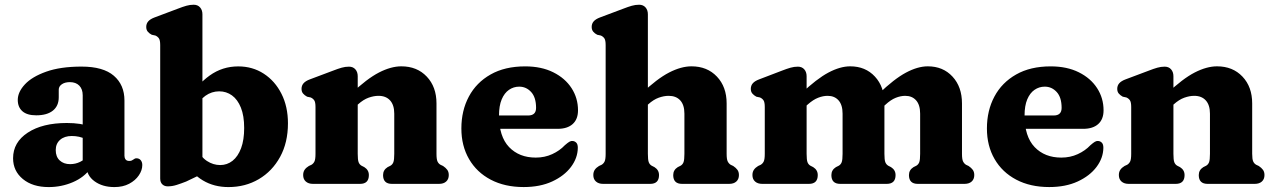

<svg xmlns="http://www.w3.org/2000/svg" viewBox="-20 -769 5331 803"><path d="M341.9 -74.6V-89.4L325.9 -95.6V-370.5Q325.9 -396.2 311.6 -410.9Q297.2 -425.5 272.2 -425.5Q251.5 -425.5 238.6 -416.6Q225.7 -407.7 225.7 -393.9V-362.1Q225.7 -326.1 201.2 -306.4Q176.7 -286.7 131.5 -286.7Q92.9 -286.7 73.6 -303.9Q54.3 -321 54.3 -351.1Q54.3 -384 84.1 -416.1Q113.9 -448.2 173.4 -469.3Q232.9 -490.5 321.2 -490.5Q411.7 -490.5 456.1 -452.2Q500.5 -414 500.5 -348.7V-117.2Q500.5 -108.6 505.2 -102.2Q510 -95.9 520.4 -95.9Q526.9 -95.9 530.7 -97.6Q534.6 -99.4 537.7 -101.7Q540.5 -103.7 543.4 -105.3Q546.3 -107 550.4 -107Q562.1 -107 568.6 -99Q575.1 -91 575.1 -78.8Q575.1 -57 560.7 -35.7Q546.4 -14.4 520.3 -0.5Q494.2 13.4 458.5 13.4Q408.7 13.4 375.3 -10.9Q341.9 -35.3 341.9 -74.6ZM34.7 -107.1Q34.7 -174 96.2 -214.3Q157.6 -254.6 259.6 -254.6Q289.2 -254.6 314 -250.8Q338.9 -247 355.3 -240L338.1 -187.6Q324.7 -193.7 310.6 -197Q296.5 -200.2 280 -200.2Q249.5 -200.2 231.3 -184.2Q213.1 -168.2 213.1 -141.3Q213.1 -113.3 229.8 -97.9Q246.5 -82.5 273.1 -82.5Q295.8 -82.5 315 -92Q334.2 -101.6 346.1 -116.3L358.9 -64.9Q332.2 -27.4 284.6 -7Q237 13.4 183.7 13.4Q116.3 13.4 75.5 -20.3Q34.7 -54 34.7 -107.1Z M826.6 -709.2V-42.4L758.6 -9.8Q737.7 -1.6 718.9 4.4Q700.1 10.4 681.4 10.4Q667.8 10.4 658.9 2Q650 -6.4 650 -22.6V-580.4Q650 -600.8 644.6 -608.6Q639.1 -616.4 629.8 -620.4L614.8 -623.6Q604.5 -628.8 598.1 -636.5Q591.6 -644.2 591.6 -656.4Q591.6 -670.2 600.1 -679.8Q608.5 -689.4 626.8 -696.2L722.6 -732.2Q744.5 -740.7 759.4 -744.9Q774.3 -749.2 790 -749.2Q807 -749.2 816.8 -738Q826.6 -726.8 826.6 -709.2ZM792.9 -310.8 763 -348.6Q804.1 -415.3 857.1 -453.3Q910.2 -491.3 976.3 -491.3Q1036.2 -491.3 1083.2 -460.8Q1130.2 -430.3 1157.2 -376.7Q1184.3 -323.2 1184.3 -253.2Q1184.3 -172.9 1151.5 -112.9Q1118.7 -52.9 1062.3 -19.7Q1006 13.4 935.5 13.4Q875.2 13.4 828.8 -14.3Q782.4 -41.9 751.3 -94.9L798.3 -153.6Q819.3 -112.9 845.4 -95.8Q871.6 -78.7 900.9 -78.7Q930 -78.7 952.7 -96.6Q975.3 -114.6 988.3 -149.2Q1001.2 -183.8 1001.2 -233.7Q1001.2 -284.7 987.5 -318.8Q973.8 -352.9 950.2 -370Q926.5 -387 896.8 -387Q865.2 -387 838.9 -368.3Q812.6 -349.5 792.9 -310.8Z M1476.1 -450.2V-125.8Q1476.1 -100.5 1479.8 -90.6Q1483.6 -80.7 1492.3 -75.8L1503.7 -70Q1522.7 -58 1522.7 -36.8Q1522.7 0 1485.7 0H1288.9Q1270.1 0 1259 -9.8Q1247.9 -19.6 1247.9 -36.8Q1247.9 -50 1254.1 -59Q1260.3 -68 1271.7 -74.8L1282.5 -79.8Q1290.8 -84.7 1295.2 -93.8Q1299.5 -102.9 1299.5 -125.8V-321.4Q1299.5 -341.8 1294.1 -349.6Q1288.6 -357.4 1279.3 -361.4L1264.3 -364.6Q1254 -370.2 1247.6 -377.7Q1241.1 -385.2 1241.1 -397.4Q1241.1 -411.2 1249.6 -420.8Q1258 -430.4 1276.3 -437.2L1372.1 -473.2Q1394 -481.7 1408.9 -485.9Q1423.8 -490.2 1439.5 -490.2Q1456.5 -490.2 1466.3 -479Q1476.1 -467.8 1476.1 -450.2ZM1458.5 -315.8 1424.7 -354.6 1449.1 -377.6Q1514.6 -439.8 1564.9 -465.7Q1615.3 -491.6 1658.4 -491.6Q1724.1 -491.6 1764.8 -448.7Q1805.5 -405.9 1805.5 -336.4V-125.8Q1805.5 -102.9 1809.8 -93.6Q1814.2 -84.3 1822.5 -79.8L1833.1 -74.8Q1844.5 -67.2 1850.7 -58.6Q1856.9 -50 1856.9 -36.8Q1856.9 -19.6 1846 -9.8Q1835.2 0 1815.9 0H1619.1Q1582.1 0 1582.1 -36.8Q1582.1 -58 1601.1 -70L1612.7 -75.8Q1621.4 -80.7 1625.2 -90.6Q1628.9 -100.5 1628.9 -125.8V-293.6Q1628.9 -329.8 1611.5 -349Q1594.1 -368.2 1563.2 -368.2Q1543.4 -368.2 1521.5 -360.4Q1499.7 -352.6 1477.5 -332.6Z M2397.4 -307.6Q2397.4 -270.2 2375.1 -250.2Q2352.8 -230.2 2312.2 -230.2H2020.4V-286H2188.8Q2222 -286 2222 -317.8Q2222 -361.8 2201.4 -384.2Q2180.8 -406.6 2151.6 -406.6Q2128 -406.6 2108.7 -393.3Q2089.4 -380 2078.2 -353.3Q2067 -326.6 2067 -285.8Q2067 -198 2109.1 -153.9Q2151.3 -109.9 2220.6 -109.9Q2258.1 -109.9 2289.4 -124.3Q2320.8 -138.7 2342.2 -161.5Q2354.1 -171.9 2361 -176Q2368 -180.1 2375 -179.3Q2383.4 -178.9 2390 -172.4Q2396.6 -166 2396.6 -150.9Q2396.1 -108.3 2368 -70.8Q2339.9 -33.4 2289.3 -10Q2238.8 13.3 2170.1 13.3Q2090.9 13.3 2032.3 -17.6Q1973.7 -48.4 1941.7 -103.7Q1909.6 -159 1909.6 -231.6Q1909.6 -306.5 1940.9 -365.1Q1972.1 -423.7 2031.8 -457.5Q2091.4 -491.4 2176.4 -491.4Q2244.4 -491.4 2294 -466.6Q2343.6 -441.9 2370.5 -400.2Q2397.4 -358.6 2397.4 -307.6Z M2672 -315.8 2638.2 -354.6 2662.6 -377.6Q2728.1 -439.8 2778.4 -465.7Q2828.8 -491.6 2871.9 -491.6Q2937.6 -491.6 2978.3 -448.7Q3019 -405.9 3019 -336.4V-125.8Q3019 -102.9 3023.5 -93.8Q3028.1 -84.7 3036 -79.8L3046.6 -74.8Q3058 -67.2 3064.2 -58.6Q3070.4 -50 3070.4 -36.8Q3070.4 -19.6 3059.5 -9.8Q3048.7 0 3029.4 0H2832.6Q2795.6 0 2795.6 -36.8Q2795.6 -58 2814.6 -70L2826.2 -75.8Q2834.9 -80.7 2838.7 -90.6Q2842.4 -100.5 2842.4 -125.8V-293.6Q2842.4 -330.2 2825 -349.2Q2807.6 -368.2 2776.7 -368.2Q2756.9 -368.2 2735 -360.4Q2713.2 -352.6 2691 -332.6ZM2689.6 -709.2V-125.8Q2689.6 -100.5 2693.3 -90.6Q2697.1 -80.7 2705.8 -75.8L2717.2 -70Q2736.2 -58 2736.2 -36.8Q2736.2 0 2699.2 0H2502.4Q2483.6 0 2472.5 -9.8Q2461.4 -19.6 2461.4 -36.8Q2461.4 -50 2467.6 -59Q2473.8 -68 2485.2 -74.8L2496 -79.8Q2504.3 -84.7 2508.7 -93.8Q2513 -102.9 2513 -125.8V-580.4Q2513 -600.8 2507.6 -608.6Q2502.1 -616.4 2492.8 -620.4L2477.8 -623.6Q2467.5 -628.8 2461.1 -636.5Q2454.6 -644.2 2454.6 -656.4Q2454.6 -670.2 2463.1 -679.8Q2471.5 -689.4 2489.8 -696.2L2585.6 -732.2Q2607.5 -740.7 2622.4 -744.9Q2637.3 -749.2 2653 -749.2Q2670 -749.2 2679.8 -738Q2689.6 -726.8 2689.6 -709.2Z M3353.5 -450.2V-125.8Q3353.5 -100.5 3357.2 -90.6Q3361 -80.7 3369.7 -75.8L3381.1 -70Q3400.1 -58 3400.1 -36.8Q3400.1 0 3363.1 0H3167.9Q3149.1 0 3138 -9.8Q3126.9 -19.6 3126.9 -36.8Q3126.9 -50 3133.1 -59Q3139.3 -68 3150.7 -74.8L3161.5 -79.8Q3169.8 -84.7 3174.2 -93.8Q3178.5 -102.9 3178.5 -125.8V-321.4Q3178.5 -341.8 3173.1 -349.6Q3167.6 -357.4 3158.3 -361.4L3143.3 -364.6Q3133 -370.2 3126.6 -377.7Q3120.1 -385.2 3120.1 -397.4Q3120.1 -411.2 3128.6 -420.8Q3137 -430.4 3155.3 -437.2L3249.5 -473.2Q3271.4 -481.7 3286.3 -485.9Q3301.2 -490.2 3316.9 -490.2Q3333.9 -490.2 3343.7 -479Q3353.5 -467.8 3353.5 -450.2ZM3339.9 -315.8 3306.1 -354.6 3330.5 -377.6Q3395.6 -439.4 3444.7 -465.5Q3493.9 -491.6 3535.8 -491.6Q3599.5 -491.6 3639.2 -448.7Q3678.9 -405.9 3678.9 -336.4V-125.8Q3678.9 -100.5 3682.6 -90.8Q3686.4 -81.1 3695.1 -75.8L3706.5 -70Q3725.5 -58 3725.5 -36.8Q3725.5 0 3688.5 0H3494.1Q3457.1 0 3457.1 -36.8Q3457.1 -58 3476.1 -70L3487.7 -75.8Q3496.4 -80.7 3500.2 -90.6Q3503.9 -100.5 3503.9 -125.8V-293.6Q3503.9 -330.2 3487.1 -349.2Q3470.3 -368.2 3441.4 -368.2Q3422.4 -368.2 3401.7 -360.2Q3381.1 -352.2 3358.9 -332.6ZM3666.9 -316.4 3633.1 -355.6 3654.9 -376.6Q3719.8 -439.1 3769 -465.3Q3818.3 -491.6 3860.2 -491.6Q3923.9 -491.6 3963.6 -448.7Q4003.3 -405.9 4003.3 -336.4V-125.8Q4003.3 -102.9 4007.8 -93.8Q4012.4 -84.7 4020.3 -79.8L4030.9 -74.8Q4042.3 -67.2 4048.5 -58.6Q4054.7 -50 4054.7 -36.8Q4054.7 -19.6 4043.8 -9.8Q4033 0 4013.7 0H3818.5Q3781.5 0 3781.5 -36.8Q3781.5 -58 3800.5 -70L3812.1 -75.8Q3820.8 -80.7 3824.6 -90.6Q3828.3 -100.5 3828.3 -125.8V-293.6Q3828.3 -330.2 3811.5 -349.2Q3794.7 -368.2 3765.8 -368.2Q3746.8 -368.2 3726 -359.9Q3705.3 -351.6 3683.3 -331.2Z M4595.4 -307.6Q4595.4 -270.2 4573.1 -250.2Q4550.8 -230.2 4510.2 -230.2H4218.4V-286H4386.8Q4420 -286 4420 -317.8Q4420 -361.8 4399.4 -384.2Q4378.8 -406.6 4349.6 -406.6Q4326 -406.6 4306.7 -393.3Q4287.4 -380 4276.2 -353.3Q4265 -326.6 4265 -285.8Q4265 -198 4307.1 -153.9Q4349.3 -109.9 4418.6 -109.9Q4456.1 -109.9 4487.4 -124.3Q4518.8 -138.7 4540.2 -161.5Q4552.1 -171.9 4559 -176Q4566 -180.1 4573 -179.3Q4581.4 -178.9 4588 -172.4Q4594.6 -166 4594.6 -150.9Q4594.1 -108.3 4566 -70.8Q4537.9 -33.4 4487.3 -10Q4436.8 13.3 4368.1 13.3Q4288.9 13.3 4230.3 -17.6Q4171.7 -48.4 4139.7 -103.7Q4107.6 -159 4107.6 -231.6Q4107.6 -306.5 4138.9 -365.1Q4170.1 -423.7 4229.8 -457.5Q4289.4 -491.4 4374.4 -491.4Q4442.4 -491.4 4492 -466.6Q4541.6 -441.9 4568.5 -400.2Q4595.4 -358.6 4595.4 -307.6Z M4887.6 -450.2V-125.8Q4887.6 -100.5 4891.3 -90.6Q4895.1 -80.7 4903.8 -75.8L4915.2 -70Q4934.2 -58 4934.2 -36.8Q4934.2 0 4897.2 0H4700.4Q4681.6 0 4670.5 -9.8Q4659.4 -19.6 4659.4 -36.8Q4659.4 -50 4665.6 -59Q4671.8 -68 4683.2 -74.8L4694 -79.8Q4702.3 -84.7 4706.7 -93.8Q4711 -102.9 4711 -125.8V-321.4Q4711 -341.8 4705.6 -349.6Q4700.1 -357.4 4690.8 -361.4L4675.8 -364.6Q4665.5 -370.2 4659.1 -377.7Q4652.6 -385.2 4652.6 -397.4Q4652.6 -411.2 4661.1 -420.8Q4669.5 -430.4 4687.8 -437.2L4783.6 -473.2Q4805.5 -481.7 4820.4 -485.9Q4835.3 -490.2 4851 -490.2Q4868 -490.2 4877.8 -479Q4887.6 -467.8 4887.6 -450.2ZM4870 -315.8 4836.2 -354.6 4860.6 -377.6Q4926.1 -439.8 4976.4 -465.7Q5026.8 -491.6 5069.9 -491.6Q5135.6 -491.6 5176.3 -448.7Q5217 -405.9 5217 -336.4V-125.8Q5217 -102.9 5221.3 -93.6Q5225.7 -84.3 5234 -79.8L5244.6 -74.8Q5256 -67.2 5262.2 -58.6Q5268.4 -50 5268.4 -36.8Q5268.4 -19.6 5257.5 -9.8Q5246.7 0 5227.4 0H5030.6Q4993.6 0 4993.6 -36.8Q4993.6 -58 5012.6 -70L5024.2 -75.8Q5032.9 -80.7 5036.7 -90.6Q5040.4 -100.5 5040.4 -125.8V-293.6Q5040.4 -329.8 5023 -349Q5005.6 -368.2 4974.7 -368.2Q4954.9 -368.2 4933 -360.4Q4911.2 -352.6 4889 -332.6Z"/></svg>

Font: Fraunces SuperSoft
Style: Regular
Weight: 900
Version: Version 1.000;[b76b70a41]